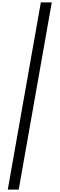

<svg xmlns="http://www.w3.org/2000/svg" viewBox="-20 -1120 490 1580"><path d="M316 -1100H406L134 440H44Z"/></svg>

Font: Charmonman
Style: Bold
Weight: 700
Designer: Ekaluck Peanpanawate
Foundry: Cadson Demak Co.,Ltd.
Version: Version 1.000; ttfautohint (v1.6)